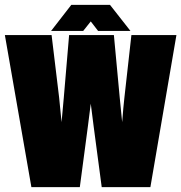

<svg xmlns="http://www.w3.org/2000/svg" viewBox="-25 -769 745 789"><path d="M378 -642H511L427 -749H268L185 -642H317L348 -681ZM-5 -625 104 0H303L324 -158C332 -216 340 -280 348 -343C356 -280 364 -216 372 -158L393 0H593L700 -625H515L486 -366C484 -346 480 -310 477 -267C473 -310 469 -347 467 -368L443 -625H259L237 -366C235 -346 232 -310 228 -267C224 -310 220 -347 218 -368L187 -625Z"/></svg>

Font: Blinker Headline
Style: Regular
Weight: 900
Width: 4
Designer: Juergen Huber
Foundry: supertype
Version: Version 1.015;PS 1.15;hotconv 1.0.88;makeotf.lib2.5.647800